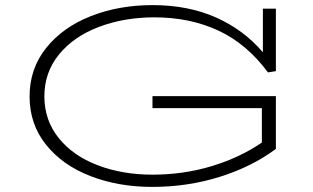

<svg xmlns="http://www.w3.org/2000/svg" viewBox="-20 -720 1228 753"><path d="M154 -342Q154 -249 210 -179Q266 -109 363 -72Q460 -35 578 -35Q700 -35 810.5 -68.5Q921 -102 1007 -161V-296H578V-343H1062V-136Q968 -66 842 -26.5Q716 13 577 13Q444 13 334.5 -29.5Q225 -72 160.5 -152.5Q96 -233 96 -342Q96 -451 161.5 -532.5Q227 -614 337 -657Q447 -700 578 -700Q718 -700 827 -651.5Q936 -603 1011 -515V-686H1062V-441L1031 -436Q947 -549 835.5 -600.5Q724 -652 586 -652Q467 -652 368 -614.5Q269 -577 211.5 -506.5Q154 -436 154 -342Z"/></svg>

Font: BioRhyme Expanded Light
Style: Regular
Weight: 300
Width: 7
Designer: Aoife Mooney
Foundry: Aoife Mooney Type
Version: Version 1.000